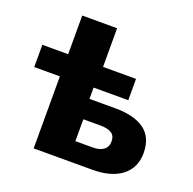

<svg xmlns="http://www.w3.org/2000/svg" viewBox="-125 -831 961 957"><g transform="rotate(20 356.0 -352.5)"><path d="M151 0V-382H15V-500H152V-705H337V-500H512V-387H328V-327H466Q566 -327 620 -287.5Q674 -248 674 -165Q674 -112 648 -75Q622 -38 575 -19Q528 0 466 0ZM334 -105H427Q462 -105 483 -120Q504 -135 504 -165Q504 -196 483 -208.5Q462 -221 427 -221H334Z"/></g></svg>

Font: Nunito Sans 9pt Black
Style: Regular
Weight: 900
Version: Version 3.101;gftools[0.9.27]